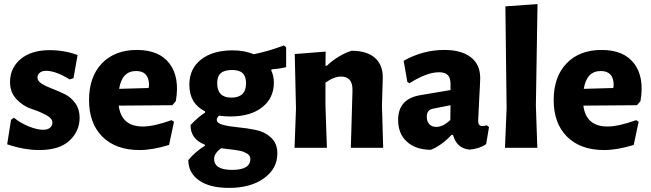

<svg xmlns="http://www.w3.org/2000/svg" viewBox="-20 -722 3179 938"><path d="M223 -477Q295 -477 359 -453L339 -340L320 -334Q253 -376 205 -376Q185 -376 174 -366.5Q163 -357 163 -344Q163 -326 184 -313Q205 -300 235.5 -288.5Q266 -277 296.5 -262Q327 -247 348 -217.5Q369 -188 369 -147Q369 -81 319.5 -35Q270 11 172 11Q98 11 15 -17L34 -137L48 -147Q81 -120 121.5 -104Q162 -88 191 -88Q213 -88 224.5 -98Q236 -108 236 -123Q236 -144 203.5 -161Q171 -178 132.5 -190.5Q94 -203 61.5 -236.5Q29 -270 29 -321Q29 -390 81 -433.5Q133 -477 223 -477Z M661 11Q546 11 480.5 -54Q415 -119 415 -233Q415 -347 478 -412.5Q541 -478 649 -478Q758 -478 808.5 -411Q859 -344 839 -228L822 -208L560 -206Q573 -104 678 -104Q731 -104 818 -135L830 -127L806 -14Q726 11 661 11ZM645 -375Q576 -375 562 -288L706 -292L708 -306Q708 -375 645 -375Z M1117 -476Q1174 -476 1220 -457Q1293 -472 1367 -500L1378 -491V-394Q1346 -386 1307 -383L1305 -379Q1318 -350 1318 -319Q1318 -243 1261 -198Q1204 -153 1106 -153Q1073 -153 1050 -157Q1039 -146 1039 -137Q1039 -120 1069.5 -112Q1100 -104 1143.5 -100Q1187 -96 1230.5 -87Q1274 -78 1304.5 -49.5Q1335 -21 1335 27Q1335 102 1269.5 149Q1204 196 1099 196Q1004 196 952 159Q900 122 900 60Q934 19 981 -10V-15Q910 -43 911 -111Q946 -149 982 -172V-178Q905 -216 905 -308Q905 -386 962 -431Q1019 -476 1117 -476ZM1114 -380Q1076 -380 1058.5 -364.5Q1041 -349 1041 -316Q1041 -245 1110 -245Q1182 -245 1182 -315Q1182 -349 1165.5 -364.5Q1149 -380 1114 -380ZM1026 54Q1026 108 1114 108Q1203 108 1203 55Q1203 46 1199 39.5Q1195 33 1186.5 28Q1178 23 1169.5 19.5Q1161 16 1146 13.5Q1131 11 1120.5 9.5Q1110 8 1090.5 6Q1071 4 1060 2Q1026 28 1026 54Z M1571 -470 1570 -401H1577Q1631 -452 1697 -474Q1772 -474 1811.5 -439.5Q1851 -405 1850 -341L1846 -207L1852 0H1694L1702 -279Q1704 -348 1646 -348Q1611 -348 1570 -318V-207L1577 0H1419L1426 -191L1420 -458Z M2151 -478Q2234 -478 2280 -442.5Q2326 -407 2326 -341Q2326 -324 2321 -235Q2316 -146 2316 -132Q2316 -106 2336 -106Q2345 -106 2358 -110L2369 -101L2355 -18Q2322 5 2274 9Q2211 3 2193 -63H2186Q2136 -10 2084 10Q2010 9 1967.5 -30Q1925 -69 1925 -136Q1925 -239 2033 -257L2181 -282V-311Q2181 -342 2167.5 -355.5Q2154 -369 2124 -369Q2065 -369 1980 -315L1970 -322L1952 -425Q2046 -478 2151 -478ZM2181 -208 2095 -191Q2065 -185 2065 -152Q2065 -128 2077.5 -115Q2090 -102 2112 -102Q2144 -102 2180 -136Z M2606 -702 2598 -207 2605 0H2447L2455 -192L2449 -691Z M2931 11Q2816 11 2750.5 -54Q2685 -119 2685 -233Q2685 -347 2748 -412.5Q2811 -478 2919 -478Q3028 -478 3078.5 -411Q3129 -344 3109 -228L3092 -208L2830 -206Q2843 -104 2948 -104Q3001 -104 3088 -135L3100 -127L3076 -14Q2996 11 2931 11ZM2915 -375Q2846 -375 2832 -288L2976 -292L2978 -306Q2978 -375 2915 -375Z"/></svg>

Font: Alegreya Sans SC ExtraBold
Style: Regular
Weight: 800
Designer: Juan Pablo del Peral
Foundry: Huerta Tipografica
Version: Version 2.007